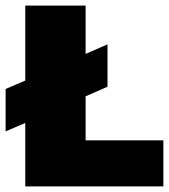

<svg xmlns="http://www.w3.org/2000/svg" viewBox="-30 -664 602 684"><path d="M60 0V-226L-10 -196V-347L60 -377V-644H275V-472L353 -506V-355L275 -321V-164H552V0Z"/></svg>

Font: Kanit ExtraBold
Style: Regular
Weight: 800
Designer: Katatrad Team
Foundry: CadsonDemak
Version: Version 2.000; ttfautohint (v1.8.3)